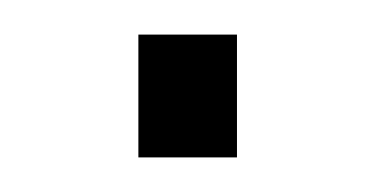

<svg xmlns="http://www.w3.org/2000/svg" viewBox="-20 -91 217 111"><path d="M60 0V-71H117V0Z"/></svg>

Font: Saira SemiCondensed ExtraLight
Style: Regular
Weight: 250
Width: 4
Designer: Hector Gatti with collaboration of the Omnibus-Type team
Foundry: Omnibus-Type
Version: Version 1.101